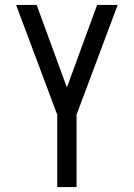

<svg xmlns="http://www.w3.org/2000/svg" viewBox="-20 -540 540 775"><path d="M211 215V-77L45 -520H128L250 -187L372 -520H455L289 -77V215Z"/></svg>

Font: Iosevka NFM
Style: Regular
Weight: 400
Monospace: yes
Designer: Belleve Invis
Foundry: Belleve Invis
Version: Version 29.0.4; ttfautohint (v1.8.4);Nerd Fonts 3.3.0